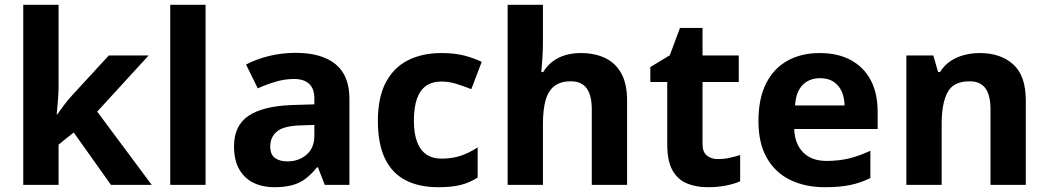

<svg xmlns="http://www.w3.org/2000/svg" viewBox="-20 -780 4423 810"><path d="M227.1 -759.8V-419.9Q227.1 -389.2 224.6 -358.4Q222.2 -327.6 219.2 -296.9H221.2Q236.3 -318.4 252.2 -339.4Q268.1 -360.4 286.1 -379.9L439 -545.9H606.9L390.1 -309.1L620.1 0H448.2L291 -221.2L227.1 -169.9V0H78.1V-759.8Z M847.2 0H698.2V-759.8H847.2Z M1227.1 -557.1Q1336.9 -557.1 1395.5 -509.3Q1454.1 -461.4 1454.1 -363.8V0H1350.1L1321.3 -74.2H1317.4Q1293.9 -44.9 1269.5 -26.4Q1245.1 -7.8 1213.4 1Q1181.6 9.8 1136.2 9.8Q1087.9 9.8 1049.6 -8.8Q1011.2 -27.3 989.3 -65.7Q967.3 -104 967.3 -163.1Q967.3 -250 1028.3 -291.3Q1089.4 -332.5 1211.4 -336.9L1306.2 -339.8V-363.8Q1306.2 -406.7 1283.7 -426.8Q1261.2 -446.8 1221.2 -446.8Q1181.6 -446.8 1143.6 -435.5Q1105.5 -424.3 1067.4 -407.2L1018.1 -507.8Q1061.5 -530.8 1115.5 -543.9Q1169.4 -557.1 1227.1 -557.1ZM1306.2 -252.9 1248.5 -251Q1176.3 -249 1148.2 -225.1Q1120.1 -201.2 1120.1 -162.1Q1120.1 -127.9 1140.1 -113.5Q1160.2 -99.1 1192.4 -99.1Q1240.2 -99.1 1273.2 -127.4Q1306.2 -155.8 1306.2 -208Z M1829.1 9.8Q1748 9.8 1690.9 -19.8Q1633.8 -49.3 1604 -111.3Q1574.2 -173.3 1574.2 -270Q1574.2 -370.1 1608.2 -433.3Q1642.1 -496.6 1702.4 -526.4Q1762.7 -556.2 1842.3 -556.2Q1898.9 -556.2 1940.2 -545.2Q1981.4 -534.2 2012.2 -519L1968.3 -403.8Q1933.1 -418 1902.8 -427Q1872.6 -436 1842.3 -436Q1803.2 -436 1777.3 -417.7Q1751.5 -399.4 1738.8 -362.8Q1726.1 -326.2 1726.1 -271Q1726.1 -216.8 1739.7 -181.2Q1753.4 -145.5 1779.3 -128.2Q1805.2 -110.8 1842.3 -110.8Q1888.7 -110.8 1924.8 -123.3Q1960.9 -135.7 1995.1 -158.2V-30.8Q1960.9 -9.3 1923.6 0.2Q1886.2 9.8 1829.1 9.8Z M2270.5 -759.8V-605Q2270.5 -564.5 2267.8 -527.8Q2265.1 -491.2 2263.7 -476.1H2271.5Q2289.1 -504.4 2313.2 -522Q2337.4 -539.6 2366.7 -547.9Q2396 -556.2 2429.7 -556.2Q2488.8 -556.2 2532.7 -535.4Q2576.7 -514.6 2601.1 -470.5Q2625.5 -426.3 2625.5 -356V0H2476.6V-318.8Q2476.6 -377.4 2455.1 -407.2Q2433.6 -437 2388.7 -437Q2343.8 -437 2317.9 -416.3Q2292 -395.5 2281.2 -355.2Q2270.5 -314.9 2270.5 -256.8V0H2121.6V-759.8Z M3008.8 -108.9Q3033.2 -108.9 3056.4 -113.8Q3079.6 -118.7 3102.5 -126V-15.1Q3078.6 -4.4 3043.2 2.7Q3007.8 9.8 2965.8 9.8Q2917 9.8 2878.2 -6.1Q2839.4 -22 2817.1 -61.3Q2794.9 -100.6 2794.9 -170.9V-434.1H2723.6V-497.1L2805.7 -546.9L2848.6 -662.1H2943.8V-545.9H3096.7V-434.1H2943.8V-170.9Q2943.8 -139.6 2961.7 -124.3Q2979.5 -108.9 3008.8 -108.9Z M3438 -556.2Q3513.7 -556.2 3568.4 -527.1Q3623 -498 3652.8 -442.9Q3682.6 -387.7 3682.6 -308.1V-235.8H3330.6Q3333 -172.9 3368.4 -137Q3403.8 -101.1 3466.8 -101.1Q3519 -101.1 3562.5 -111.8Q3606 -122.6 3651.9 -144V-28.8Q3611.3 -8.8 3567.1 0.5Q3522.9 9.8 3460 9.8Q3377.9 9.8 3314.7 -20.5Q3251.5 -50.8 3215.6 -112.8Q3179.7 -174.8 3179.7 -269Q3179.7 -364.7 3212.2 -428.5Q3244.6 -492.2 3302.7 -524.2Q3360.8 -556.2 3438 -556.2ZM3439 -450.2Q3395.5 -450.2 3366.9 -422.4Q3338.4 -394.5 3334 -335H3543Q3542.5 -368.2 3531 -394Q3519.5 -419.9 3496.8 -435.1Q3474.1 -450.2 3439 -450.2Z M4113.8 -556.2Q4201.2 -556.2 4254.4 -508.5Q4307.6 -460.9 4307.6 -356V0H4158.7V-318.8Q4158.7 -377.4 4137.5 -407.2Q4116.2 -437 4070.8 -437Q4002.4 -437 3977.5 -390.6Q3952.6 -344.2 3952.6 -256.8V0H3803.7V-545.9H3917.5L3937.5 -476.1H3945.8Q3963.4 -504.4 3989.5 -522Q4015.6 -539.6 4047.6 -547.9Q4079.6 -556.2 4113.8 -556.2Z"/></svg>

Font: Wonky
Style: Regular
Weight: 400
Designer: Monotype Design Team
Foundry: Monotype Imaging Inc.
Version: Version 3.000